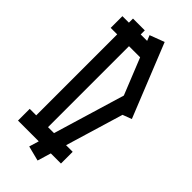

<svg xmlns="http://www.w3.org/2000/svg" viewBox="-295 -913 1040 1040"><g transform="rotate(45 225.0 -392.5)"><path d="M69.8 -35.2V-831.1H160.2V-35.2ZM20 -89.8H349.1V0H20ZM20 -799.8H282.2V-710H20ZM366.2 -410.2 196.8 -831.1 280.8 -862.8 450.2 -441.9ZM248 78.1 162.1 56.2 330.1 -502.9 416 -481Z"/></g></svg>

Font: Opir
Style: Regular
Weight: 400
Designer: Maksym Kobuzan
Version: Version 1.000;FEAKit 1.0